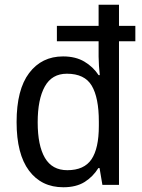

<svg xmlns="http://www.w3.org/2000/svg" viewBox="-20 -780 600 810"><path d="M247 10Q155 10 102.5 -60Q50 -130 50 -265Q50 -402 103 -472Q156 -542 246 -542Q299 -542 336 -520Q373 -498 396 -463H401Q399 -479 397.5 -502Q396 -525 396 -541V-606H220V-671H396V-760H482V-671H551V-606H482V0H412L400 -71H395Q372 -34 336.5 -12Q301 10 247 10ZM264 -62Q335 -62 366 -108Q397 -154 397 -249V-267Q397 -368 367 -418.5Q337 -469 262 -469Q199 -469 169 -415Q139 -361 139 -264Q139 -166 169.5 -114Q200 -62 264 -62Z"/></svg>

Font: Noto Sans Kannada SemiCondensed
Style: Regular
Weight: 400
Width: 4
Designer: Jelle Bosma - Monotype Design Team
Foundry: Monotype Imaging Inc.
Version: Version 2.005; ttfautohint (v1.8.4.7-5d5b)